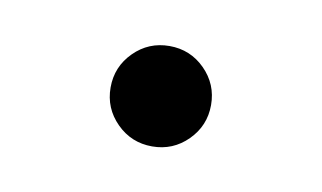

<svg xmlns="http://www.w3.org/2000/svg" viewBox="-30 -442 327 195"><g transform="rotate(10 133.5 -344.0)"><path d="M133.3 -292.5Q111.8 -292.5 96.7 -307.6Q81.5 -322.8 81.5 -344.2Q81.5 -365.7 96.7 -380.9Q111.8 -396 133.3 -396Q154.8 -396 169.9 -380.9Q185.1 -365.7 185.1 -344.2Q185.1 -322.8 169.9 -307.6Q154.8 -292.5 133.3 -292.5Z"/></g></svg>

Font: Inter 18pt Light
Style: Regular
Weight: 300
Designer: Rasmus Andersson
Foundry: rsms
Version: Version 4.001;git-66647c0bb